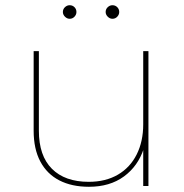

<svg xmlns="http://www.w3.org/2000/svg" viewBox="-20 -713 704 736"><path d="M321 3Q255 3 207.5 -21.5Q160 -46 134.5 -94Q109 -142 109 -212V-517H129V-212Q129 -116 179 -66Q229 -16 320 -16Q385 -16 432 -43.5Q479 -71 504 -121Q529 -171 529 -236V-517H549V0H529V-146L531 -143Q509 -76 455 -36.5Q401 3 321 3ZM411 -641Q401 -641 393 -649Q385 -657 385 -667Q385 -678 393 -685.5Q401 -693 411 -693Q422 -693 429.5 -685.5Q437 -678 437 -667Q437 -657 429.5 -649Q422 -641 411 -641ZM247 -641Q237 -641 229 -649Q221 -657 221 -667Q221 -678 229 -685.5Q237 -693 247 -693Q258 -693 265.5 -685.5Q273 -678 273 -667Q273 -657 265.5 -649Q258 -641 247 -641Z"/></svg>

Font: Montserrat Thin Thin
Style: Regular
Weight: 250
Version: Version 9.000